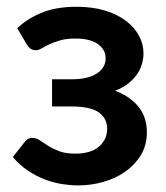

<svg xmlns="http://www.w3.org/2000/svg" viewBox="-20 -541 490 568"><path d="M31 -457.5Q60 -485.5 103 -503.2Q146 -521 206 -521Q253.5 -521 290.5 -509.8Q327.5 -498.5 352.8 -479.2Q378 -460 391.2 -435.2Q404.5 -410.5 404.5 -383.5Q404.5 -368.5 400.2 -352.8Q396 -337 386 -322.2Q376 -307.5 360 -294.5Q344 -281.5 320.5 -272.5Q363 -257 388.8 -226.2Q414.5 -195.5 414.5 -149.5Q414.5 -112 397.2 -83Q380 -54 351.5 -33.8Q323 -13.5 286.2 -3Q249.5 7.5 210.5 7.5Q188.5 7.5 163.2 3.5Q138 -0.5 112.5 -10.2Q87 -20 62.5 -36.2Q38 -52.5 18 -76.5L53.5 -121.5Q61 -133 76 -133Q87.5 -133 98 -125.8Q108.5 -118.5 122.2 -109.8Q136 -101 155 -93.8Q174 -86.5 202.5 -86.5Q249 -86.5 273 -107.5Q297 -128.5 297 -160Q297 -191 272.2 -208.5Q247.5 -226 192 -226H134V-306.5H192Q240.5 -306.5 266.5 -323.5Q292.5 -340.5 292.5 -368.5Q292.5 -394 269.8 -410.5Q247 -427 202.5 -427Q176 -427 157.5 -421.5Q139 -416 125.8 -409.8Q112.5 -403.5 103.5 -398Q94.5 -392.5 86.5 -392.5Q78 -392.5 72 -395.8Q66 -399 59 -410Z"/></svg>

Font: Lato
Style: Bold
Weight: 700
Designer: Lukasz Dziedzic
Foundry: tyPoland Lukasz Dziedzic
Version: Version 2.007; 2014-02-27